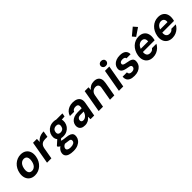

<svg xmlns="http://www.w3.org/2000/svg" viewBox="326 -2381 4212 4212"><g transform="rotate(-45 2432.0 -274.5)"><path d="M259 12Q184.2 12 132.7 -22.9Q81.3 -57.8 59.8 -120.1Q38.3 -182.3 52.3 -263Q63.3 -324.2 90.6 -374.4Q117.9 -424.7 158.3 -461.2Q198.7 -497.8 249.2 -517.9Q299.6 -538 355.8 -538Q431.6 -538 482.8 -503.1Q534.1 -468.2 555.4 -406.4Q576.8 -344.7 562.4 -263Q552 -201.8 524.6 -151.6Q497.2 -101.3 456.9 -64.8Q416.5 -28.2 366.3 -8.1Q316.1 12 259 12ZM279.2 -104.5Q314.6 -104.5 344.2 -122.4Q373.8 -140.2 394.8 -175.4Q415.8 -210.7 424.8 -263Q434.5 -315.8 426.2 -351.1Q417.9 -386.4 394.7 -403.9Q371.6 -421.5 335.6 -421.5Q300.6 -421.5 271 -403.9Q241.4 -386.4 220.5 -351.1Q199.6 -315.8 189.9 -263Q180.9 -210.7 189.1 -175.4Q197.3 -140.2 220.7 -122.4Q244.1 -104.5 279.2 -104.5Z M638.2 0 730.2 -526H850.2L846.2 -434.7Q872 -468.9 905.8 -491.8Q939.6 -514.6 981 -526.3Q1022.5 -538 1070.4 -538L1046 -395.5H972.9Q946.4 -395.5 921.6 -389.2Q896.8 -383 876.3 -368.2Q855.8 -353.5 841.1 -328Q826.4 -302.6 819.5 -264.4L773.2 0Z M1232 232Q1156.3 232 1104.7 214.5Q1053 197 1029.7 161.6Q1006.4 126.2 1015.4 73.8Q1022.2 36.4 1045.6 4.5Q1068.9 -27.5 1108.6 -53.1Q1148.2 -78.7 1202.4 -96.9L1248.1 -30.1Q1194.7 -15.1 1169.5 7.7Q1144.3 30.6 1139.3 58.7Q1135 82.9 1147.6 98.8Q1160.2 114.6 1185.8 122.4Q1211.5 130.2 1247 130.2Q1299.7 130.2 1334.1 112.3Q1368.6 94.4 1373.8 60.4Q1379.4 30.1 1362.4 13.3Q1345.3 -3.4 1284.2 -7.4Q1231.4 -11.4 1191.9 -19Q1152.4 -26.6 1124.4 -37Q1096.3 -47.3 1077.9 -60.2Q1059.5 -73.1 1048.7 -86.1L1053.1 -109.1L1180.4 -222.9L1277.7 -192.2L1123.2 -69.2L1174.2 -138.8Q1183.2 -132 1193.1 -126.2Q1203 -120.3 1219.2 -115.4Q1235.4 -110.5 1262.5 -106.1Q1289.6 -101.7 1332.8 -97.7Q1398.9 -91.5 1438.1 -73.7Q1477.3 -55.9 1492.1 -23.5Q1506.8 8.8 1498.2 57.4Q1490.7 102.9 1458.5 142.7Q1426.3 182.4 1370.1 207.2Q1313.8 232 1232 232ZM1301 -154.6Q1237 -154.6 1195.4 -180Q1153.7 -205.4 1137.2 -248.8Q1120.8 -292.1 1130.3 -346.3Q1139.9 -400.5 1172.1 -443.7Q1204.3 -486.8 1254.7 -512.4Q1305.2 -538 1368.8 -538Q1434.4 -538 1475.3 -512.4Q1516.3 -486.8 1532.7 -443.7Q1549.1 -400.5 1539.5 -346.3Q1529.9 -292.1 1498.2 -248.8Q1466.6 -205.4 1416.6 -180Q1366.6 -154.6 1301 -154.6ZM1319.5 -257.6Q1360.8 -257.6 1387.9 -279.5Q1415.1 -301.4 1422.7 -345.7Q1430.8 -390.7 1411.2 -412Q1391.7 -433.4 1350.3 -433.4Q1310.8 -433.4 1282 -412Q1253.2 -390.7 1245.1 -345.7Q1237.4 -301.4 1258.3 -279.5Q1279.1 -257.6 1319.5 -257.6ZM1438.9 -431 1433.9 -526H1641.7L1627.7 -446Z M1810.9 12Q1749.9 12 1713.6 -9.6Q1677.3 -31.2 1664.1 -67.9Q1650.8 -104.5 1657.8 -147.5Q1666.6 -194.8 1696.7 -230.7Q1726.7 -266.6 1777.4 -286.8Q1828.1 -307 1898.6 -307H2020.2Q2027.4 -348.6 2025 -375.3Q2022.5 -401.9 2004.3 -415.1Q1986.2 -428.3 1947.1 -428.3Q1910.9 -428.3 1885.1 -413.4Q1859.4 -398.6 1848.1 -368.6H1716.9Q1731.9 -420.6 1767.1 -458.5Q1802.3 -496.3 1853.7 -517.2Q1905 -538 1966.7 -538Q2039.4 -538 2086.5 -514.3Q2133.6 -490.5 2152.8 -445.3Q2172 -400.1 2160.4 -334.6L2101.4 0H1987.7L1986 -77.7Q1971.4 -57.9 1953.5 -41.4Q1935.6 -25 1913.5 -13Q1891.5 -1.1 1865.7 5.5Q1840 12 1810.9 12ZM1860.7 -92.4Q1884.3 -92.4 1906.1 -102.1Q1927.8 -111.9 1946.1 -129.4Q1964.4 -147 1977.9 -170.2Q1991.4 -193.4 1999.6 -220.2L2000.4 -224.4H1899.3Q1869.9 -224.4 1849.5 -216.2Q1829.1 -208 1817.7 -193.2Q1806.3 -178.5 1802.4 -159.1Q1797.2 -127.2 1813.3 -109.8Q1829.3 -92.4 1860.7 -92.4Z M2240.2 0 2332.2 -526H2451L2446.9 -448.3Q2475.7 -489.8 2521.7 -513.9Q2567.6 -538 2627 -538Q2687.9 -538 2726.8 -513.7Q2765.7 -489.3 2780.5 -442.8Q2795.4 -396.4 2783.4 -329.1L2725.5 0H2591.1L2646.4 -316.6Q2655.4 -367.9 2633.6 -396.1Q2611.8 -424.4 2562.6 -424.4Q2531.8 -424.4 2503.7 -410.9Q2475.6 -397.3 2455.7 -371.3Q2435.9 -345.3 2428.8 -307.3L2375.2 0Z M2868 0 2961 -526H3096L3003 0ZM3052.8 -587.9Q3016.1 -587.9 2992.8 -609.7Q2969.4 -631.4 2969 -664.1Q2969.6 -697.3 2992.6 -718.6Q3015.5 -740 3052.2 -740Q3089.1 -740 3112.9 -718.6Q3136.6 -697.3 3136 -664.1Q3136.4 -631.4 3113.1 -609.7Q3089.7 -587.9 3052.8 -587.9Z M3345.7 12Q3267.7 12 3221.5 -10.7Q3175.2 -33.3 3157.1 -72.7Q3138.9 -112.1 3144.7 -161.9H3279.3Q3278.3 -142.6 3285.9 -126.5Q3293.4 -110.4 3312.2 -100.8Q3331 -91.2 3361.7 -91.2Q3388 -91.2 3407.9 -98.8Q3427.7 -106.4 3439.9 -120.1Q3452.1 -133.8 3454.9 -151.8Q3459.2 -175.4 3449.7 -188.9Q3440.3 -202.4 3418.4 -210.2Q3396.5 -217.9 3362.3 -221.8Q3317 -228.9 3282.4 -240.2Q3247.7 -251.5 3225.7 -269.5Q3203.6 -287.5 3194.9 -314.8Q3186.3 -342.1 3193.3 -380.9Q3201.9 -426.2 3233 -461.8Q3264.1 -497.5 3314.6 -517.7Q3365.1 -538 3431.3 -538Q3527.4 -538 3573.4 -497.2Q3619.3 -456.5 3617.1 -386.2H3490.1Q3488.6 -409.2 3468.4 -421.7Q3448.1 -434.2 3411.9 -434.2Q3373.8 -434.2 3351.3 -420.7Q3328.8 -407.3 3325 -383.9Q3322.2 -368.6 3328.9 -355.9Q3335.7 -343.3 3356.5 -334Q3377.3 -324.7 3416.8 -318.7Q3468.6 -310.8 3505 -299.9Q3541.4 -289 3563.4 -271.8Q3585.3 -254.6 3592.6 -227.5Q3599.8 -200.4 3591.8 -159.4Q3582.2 -105.6 3548.7 -67.3Q3515.3 -28.9 3463.3 -8.5Q3411.3 12 3345.7 12Z M3920 12Q3844.7 12 3793.5 -22Q3742.3 -56 3721 -117.1Q3699.8 -178.2 3713.8 -258.3Q3724.8 -319.7 3751.3 -370.8Q3777.9 -421.9 3818.2 -459.6Q3858.4 -497.2 3908.6 -517.6Q3958.7 -538 4016.2 -538Q4094 -538 4143.1 -504Q4192.2 -470 4210.8 -410.9Q4229.5 -351.9 4216.3 -276.9Q4215.3 -266.9 4212.4 -255.1Q4209.6 -243.3 4206 -229.9H3804.8L3819.3 -312.5H4087.3Q4093 -349.9 4083.1 -375.8Q4073.2 -401.7 4051.4 -415.3Q4029.6 -428.9 3998.1 -428.9Q3964.3 -428.9 3933.6 -411.6Q3902.9 -394.3 3880.9 -360.2Q3858.8 -326.1 3849 -273.7L3844 -244.5Q3836.5 -199.6 3844.9 -166.8Q3853.4 -134.1 3877.2 -116.2Q3901 -98.3 3937.9 -98.3Q3978.6 -98.3 4002.3 -111.9Q4026 -125.4 4042.7 -149H4180.2Q4157.9 -103.9 4119.2 -67.1Q4080.4 -30.3 4029.8 -9.2Q3979.2 12 3920 12ZM3972.5 -569 3911.1 -641.2 4078.9 -780.9 4155.3 -693.6Z M4521 12Q4445.7 12 4394.5 -22Q4343.3 -56 4322 -117.1Q4300.8 -178.2 4314.8 -258.3Q4325.8 -319.7 4352.3 -370.8Q4378.9 -421.9 4419.2 -459.6Q4459.4 -497.2 4509.6 -517.6Q4559.7 -538 4617.2 -538Q4695 -538 4744.1 -504Q4793.2 -470 4811.8 -410.9Q4830.5 -351.9 4817.3 -276.9Q4816.3 -266.9 4813.4 -255.1Q4810.6 -243.3 4807 -229.9H4405.8L4420.3 -312.5H4688.3Q4694 -349.9 4684.1 -375.8Q4674.2 -401.7 4652.4 -415.3Q4630.6 -428.9 4599.1 -428.9Q4565.3 -428.9 4534.6 -411.6Q4503.9 -394.3 4481.9 -360.2Q4459.8 -326.1 4450 -273.7L4445 -244.5Q4437.5 -199.6 4445.9 -166.8Q4454.4 -134.1 4478.2 -116.2Q4502 -98.3 4538.9 -98.3Q4579.6 -98.3 4603.3 -111.9Q4627 -125.4 4643.7 -149H4781.2Q4758.9 -103.9 4720.2 -67.1Q4681.4 -30.3 4630.8 -9.2Q4580.2 12 4521 12Z"/></g></svg>

Font: DM Sans 9pt
Style: Italic
Weight: 400
Italic angle: -10°
Designer: Colophon Foundry, Jonny Pinhorn
Foundry: Colophon Foundry
Version: Version 4.004